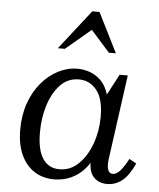

<svg xmlns="http://www.w3.org/2000/svg" viewBox="-52 -765 680 821"><g transform="rotate(5 287.5 -355.0)"><path d="M48 -190Q48 -252 66 -303Q84 -354 115.5 -391.5Q147 -429 187 -449.5Q227 -470 270 -470Q297 -470 323.5 -460.5Q350 -451 371.5 -429.5Q393 -408 404 -371L451 -460H486L436 -97Q432 -66 438 -50.5Q444 -35 458 -35Q475 -35 491.5 -54.5Q508 -74 524 -105L555 -88Q530 -34 501.5 -12Q473 10 438 10Q404 10 382.5 -10.5Q361 -31 360 -74Q335 -34 296 -12Q257 10 210 10Q162 10 125.5 -13.5Q89 -37 68.5 -81.5Q48 -126 48 -190ZM133 -185Q133 -110 158 -72.5Q183 -35 229 -35Q277 -35 312 -69.5Q347 -104 366.5 -158.5Q386 -213 386 -274Q386 -351 356 -388Q326 -425 280 -425Q232 -425 199.5 -390.5Q167 -356 150 -301.5Q133 -247 133 -185ZM397 -550 316 -641 208 -550H178L311 -720H342L427 -550Z"/></g></svg>

Font: Brygada 1918
Style: Italic
Weight: 400
Italic angle: -8°
Designer: Mateusz Machalski | Borys Kosmynka | Przemek Hoffer
Foundry: NIEPODLEGLA 2018
Version: Version 3.006